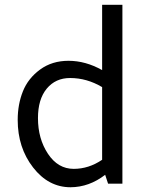

<svg xmlns="http://www.w3.org/2000/svg" viewBox="-20 -770 603 805"><path d="M54.2 -267.1Q54.2 -333 76.2 -387.5Q98.1 -441.9 148.2 -478.5Q198.2 -515.1 267.1 -515.1Q338.9 -515.1 408.2 -476.1V-750H493.2V0H433.1L420.9 -37.1Q354 14.6 275.9 15.1Q183.1 15.1 118.7 -67.9Q54.2 -150.9 54.2 -267.1ZM139.2 -274.9Q139.2 -188 181.2 -125Q223.1 -62 289.1 -62Q352.1 -62 408.2 -100.1V-404.8Q344.2 -442.9 273.9 -442.9Q212.9 -442.9 176 -398.4Q139.2 -354 139.2 -274.9Z"/></svg>

Font: Carme
Style: Regular
Weight: 400
Version: 1.000